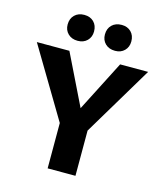

<svg xmlns="http://www.w3.org/2000/svg" viewBox="-126 -965 906 1060"><g transform="rotate(15 327.0 -435.5)"><path d="M268 -224 9 -658H195L369 -302ZM247 0V-314H406V0ZM386 -225 303 -302 485 -658H645ZM224 -723Q190 -723 169 -743.5Q148 -764 148 -796Q148 -830 169 -850.5Q190 -871 224 -871Q258 -871 278.5 -850.5Q299 -830 299 -796Q299 -764 278.5 -743.5Q258 -723 224 -723ZM438 -723Q403 -723 382 -743.5Q361 -764 361 -796Q361 -830 382 -850.5Q403 -871 438 -871Q471 -871 491.5 -850.5Q512 -830 512 -796Q512 -764 491.5 -743.5Q471 -723 438 -723Z"/></g></svg>

Font: Ysabeau ExtraBold
Style: Regular
Weight: 800
Designer: Christian Thalmann (Catharsis Fonts)
Version: Version 2.002